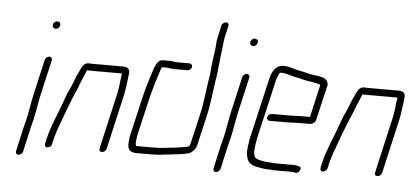

<svg xmlns="http://www.w3.org/2000/svg" viewBox="-52 -838 2183 1013"><g transform="rotate(5 1039.5 -331.5)"><path d="M171 -448 129 -265C118 -217 112 -169 101 -122C97 -107 93 -93 90 -79L62 45C60 55 65 64 75 64C85 64 97 55 99 45L127 -79C130 -93 134 -107 138 -122C149 -170 155 -217 166 -265L208 -448C210 -457 204 -466 194 -466C184 -466 173 -457 171 -448ZM197 -636C194 -625 204 -615 214 -615C224 -615 234 -624 236 -634C239 -646 231 -655 219 -655C209 -655 199 -646 197 -636Z M248 -7 254 -34C255 -39 257 -48 261 -59C264 -70 267 -80 270 -89C283 -120 294 -156 307 -189C322 -226 336 -267 353 -302L362 -324C365 -337 372 -349 376 -360C382 -376 390 -391 396 -408C396 -409 397 -410 398 -412C405 -411 411 -411 418 -411H582V-402C580 -394 579 -386 578 -377C576 -350 572 -322 565 -292L500 -8C497 3 502 11 513 11C524 11 534 3 537 -8L602 -292C611 -331 614 -370 619 -405C624 -436 615 -448 583 -448H426C419 -448 413 -448 406 -449C374 -450 368 -423 355 -397C341 -371 332 -339 319 -311C305 -286 294 -251 284 -224C262 -163 233 -102 217 -34L211 -7C209 3 214 12 224 12C234 12 246 3 248 -7Z M933 -495H870C851 -495 836 -501 819 -499H790C768 -499 758 -476 749 -455C730 -398 713 -344 699 -282L655 -93C653 -86 652 -80 652 -74L650 -56C646 -21 655 1 695 1H775C801 1 826 -1 849 -5L872 -7C881 -8 888 -9 894 -10L913 -12C926 -13 934 -16 946 -17L967 -21C985 -26 1006 -46 1011 -67L1048 -226C1066 -304 1070 -375 1083 -448C1089 -495 1092 -543 1099 -589C1102 -612 1102 -628 1107 -651L1120 -708C1123 -719 1118 -727 1107 -727C1096 -727 1086 -719 1083 -708L1071 -652C1069 -643 1067 -635 1066 -628C1065 -601 1062 -574 1057 -545C1051 -510 1050 -479 1046 -444C1033 -372 1029 -303 1011 -226L974 -67C974 -65 967 -58 965 -57C943 -52 921 -49 899 -46C861 -42 823 -36 783 -36H703C698 -36 695 -36 691 -37H690C686 -47 687 -64 690 -77C690 -82 691 -88 692 -93L736 -282C750 -341 767 -396 785 -450L790 -462H820C831 -459 848 -458 862 -458H925C935 -458 946 -466 948 -476C950 -486 943 -495 933 -495Z M1217 -448 1175 -265C1164 -217 1158 -169 1147 -122C1143 -107 1139 -93 1136 -79L1108 45C1106 55 1111 64 1121 64C1131 64 1143 55 1145 45L1173 -79C1176 -93 1180 -107 1184 -122C1195 -170 1201 -217 1212 -265L1254 -448C1256 -457 1250 -466 1240 -466C1230 -466 1219 -457 1217 -448ZM1243 -636C1240 -625 1250 -615 1260 -615C1270 -615 1280 -624 1282 -634C1285 -646 1277 -655 1265 -655C1255 -655 1245 -646 1243 -636Z M1406 -11C1377 -11 1346 -16 1328 -26C1316 -32 1313 -54 1314 -70C1316 -93 1319 -115 1325 -142L1396 -449C1398 -457 1407 -478 1410 -484C1411 -487 1418 -488 1421 -488C1442 -488 1457 -481 1475 -477C1496 -470 1522 -468 1542 -461L1562 -457C1567 -456 1572 -456 1578 -455L1594 -452C1603 -451 1619 -446 1627 -444C1628 -444 1630 -441 1630 -439L1591 -269H1546C1533 -269 1499 -267 1484 -267H1389C1380 -267 1368 -258 1366 -248C1364 -238 1371 -230 1380 -230H1475C1489 -230 1525 -232 1538 -232H1592C1606 -232 1622 -242 1625 -257L1668 -440C1670 -449 1668 -458 1663 -465C1653 -482 1633 -484 1609 -489L1591 -491C1565 -494 1541 -503 1515 -507C1486 -512 1462 -525 1429 -525C1388 -525 1368 -490 1359 -449L1288 -142C1285 -131 1283 -120 1282 -110C1276 -76 1273 -49 1281 -26C1287 1 1308 14 1340 19C1358 22 1374 26 1397 26C1408 26 1416 28 1427 28H1519C1528 28 1532 29 1538 31C1559 37 1578 -1 1556 -4C1549 -7 1539 -9 1527 -9H1435C1425 -9 1417 -11 1406 -11Z M1707 -7 1713 -34C1714 -39 1716 -48 1720 -59C1723 -70 1726 -80 1729 -89C1742 -120 1753 -156 1766 -189C1781 -226 1795 -267 1812 -302L1821 -324C1824 -337 1831 -349 1835 -360C1841 -376 1849 -391 1855 -408C1855 -409 1856 -410 1857 -412C1864 -411 1870 -411 1877 -411H2041V-402C2039 -394 2038 -386 2037 -377C2035 -350 2031 -322 2024 -292L1959 -8C1956 3 1961 11 1972 11C1983 11 1993 3 1996 -8L2061 -292C2070 -331 2073 -370 2078 -405C2083 -436 2074 -448 2042 -448H1885C1878 -448 1872 -448 1865 -449C1833 -450 1827 -423 1814 -397C1800 -371 1791 -339 1778 -311C1764 -286 1753 -251 1743 -224C1721 -163 1692 -102 1676 -34L1670 -7C1668 3 1673 12 1683 12C1693 12 1705 3 1707 -7Z"/></g></svg>

Font: Electronic
Style: SeLtIt
Weight: 300
Version: Version 1.011